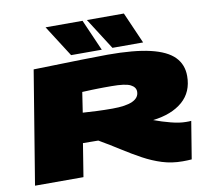

<svg xmlns="http://www.w3.org/2000/svg" viewBox="-97 -1050 1283 1171"><g transform="rotate(-10 544.0 -465.0)"><path d="M28 0 143 -700Q322 -705 441 -707.5Q560 -710 603 -710Q766 -710 866 -686.5Q966 -663 1012 -616Q1058 -569 1058 -498Q1058 -399 991 -341Q924 -283 807 -269Q858 -250 910.5 -236.5Q963 -223 1002 -223Q1009 -223 1019.5 -223Q1030 -223 1035 -224L997 8Q990 9 969.5 9.5Q949 10 941 10Q874 10 815 -8.5Q756 -27 699 -58Q642 -89 582.5 -127Q523 -165 456 -204Q432 -204 408.5 -204.5Q385 -205 361 -205L328 0ZM575 -381Q741 -381 741 -457Q741 -485 709.5 -501Q678 -517 591 -517Q565 -517 547 -517Q529 -517 512 -516.5Q495 -516 472 -515.5Q449 -515 411 -513L392 -388Q436 -385 481 -383Q526 -381 575 -381ZM383 -746 259 -940H488L573 -746ZM639 -746 515 -940H744L829 -746Z"/></g></svg>

Font: Georama ExtraExtended Black
Style: Italic
Weight: 900
Width: 8
Italic angle: -9°
Designer: Jean-Baptiste Levee
Foundry: Production Type
Version: Version 1.000